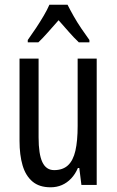

<svg xmlns="http://www.w3.org/2000/svg" viewBox="-20 -786 496 816"><path d="M391 -537V0H326L317 -72H311Q300 -46 282.5 -27.5Q265 -9 243 0.5Q221 10 195 10Q147 10 118 -14.5Q89 -39 76 -83Q63 -127 63 -187V-537H144V-202Q144 -131 160 -97Q176 -63 210 -63Q247 -63 269 -83.5Q291 -104 300.5 -145.5Q310 -187 310 -251V-537ZM267 -766Q278 -744 293 -717.5Q308 -691 326 -664.5Q344 -638 360 -616V-606H315Q294 -626 273 -650Q252 -674 229 -700Q206 -674 183.5 -648.5Q161 -623 143 -606H98V-616Q116 -641 133.5 -667.5Q151 -694 166 -719.5Q181 -745 190 -766Z"/></svg>

Font: Noto Sans Thai ExtraCondensed
Style: Regular
Weight: 400
Width: 2
Designer: Monotype Design Team
Foundry: Monotype Imaging Inc.
Version: Version 2.002